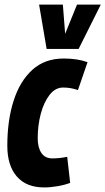

<svg xmlns="http://www.w3.org/2000/svg" viewBox="-20 -810 461 840"><path d="M173 10Q95 10 53.5 -38Q12 -86 12 -172Q12 -283 39.5 -369Q67 -455 121.5 -504.5Q176 -554 259 -554Q319 -554 363 -538L321 -416Q303 -422 288 -424.5Q273 -427 256 -427Q222 -427 197 -395Q172 -363 158.5 -312.5Q145 -262 145 -205Q145 -165 161 -141Q177 -117 209 -117Q241 -117 274 -124L287 -10Q264 -1 232.5 4.5Q201 10 173 10ZM421 -790 324 -596H184L151 -790H255L265 -662L317 -790Z"/></svg>

Font: Georama Condensed
Style: Bold Italic
Weight: 700
Width: 3
Italic angle: -9°
Designer: Jean-Baptiste Levee
Foundry: Production Type
Version: Version 1.000